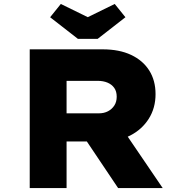

<svg xmlns="http://www.w3.org/2000/svg" viewBox="-20 -949 922 969"><path d="M130 0V-700H498Q582 -700 641.5 -672Q701 -644 733 -593.5Q765 -543 765 -474Q765 -404 731 -350Q697 -296 638 -265.5Q579 -235 504 -235H316V0ZM576 0 364 -316 569 -341 801 0ZM316 -377H479Q505 -377 525 -387.5Q545 -398 557 -416.5Q569 -435 569 -461Q569 -488 556.5 -505.5Q544 -523 522.5 -532Q501 -541 473 -541H316ZM373 -753 233 -862 287 -929 438 -855H408L559 -929L613 -862L473 -753Z"/></svg>

Font: Lexend Giga ExtraBold
Style: Regular
Weight: 800
Designer: Bonnie Shaver-Troup, Thomas Jockin
Foundry: Lexend
Version: Version 1.007